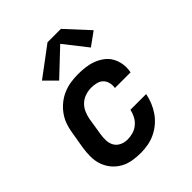

<svg xmlns="http://www.w3.org/2000/svg" viewBox="-213 -891 1027 1027"><g transform="rotate(-45 300.0 -378.0)"><path d="M255 8Q222 8 191 2.5Q160 -3 134 -18Q108 -33 89 -56Q70 -79 60 -108Q50 -137 50 -169Q50 -201 55 -233L72 -333Q76 -360 86 -387Q96 -414 113.5 -437.5Q131 -461 154.5 -479.5Q178 -498 205 -509Q232 -520 259.5 -524Q287 -528 314 -528Q343 -528 370.5 -524.5Q398 -521 423 -511.5Q448 -502 469.5 -486Q491 -470 504 -447Q517 -424 521.5 -396.5Q526 -369 521 -341Q521 -340 520.5 -338.5Q520 -337 520 -336H402Q402 -337 402 -337.5Q402 -338 402 -338Q405 -358 400 -376Q395 -394 382.5 -406Q370 -418 351.5 -422.5Q333 -427 314 -427Q292 -427 269.5 -420Q247 -413 229.5 -397Q212 -381 202.5 -359.5Q193 -338 189 -317L173 -217Q169 -194 170 -171Q171 -148 181.5 -130Q192 -112 212 -102.5Q232 -93 255 -93Q276 -93 297 -99Q318 -105 335.5 -119.5Q353 -134 363.5 -154.5Q374 -175 378 -195H497Q492 -168 481 -141Q470 -114 453.5 -90Q437 -66 414 -46.5Q391 -27 364.5 -14.5Q338 -2 310 3Q282 8 255 8ZM219 -575 154 -640 320 -764H421L540 -635L464 -580L362 -710Z"/></g></svg>

Font: Iosevka SS04 Extended Oblique
Style: Bold
Weight: 700
Width: 7
Italic angle: -9°
Monospace: yes
Designer: Belleve Invis
Foundry: Belleve Invis
Version: Version 19.0.0; ttfautohint (v1.8.4)